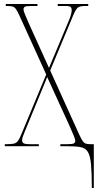

<svg xmlns="http://www.w3.org/2000/svg" viewBox="-20 -734 497 964"><path d="M441 210Q441 133 437 90.5Q433 48 421 28.5Q409 9 383.5 4.5Q358 0 314 0H283V-10H317Q345 -10 351.5 -14.5Q358 -19 358 -26Q358 -34 350.5 -52.5Q343 -71 325 -111L217 -347L129 -133Q114 -96 105.5 -76Q97 -56 94 -46.5Q91 -37 91 -30Q91 -20 98 -15Q105 -10 133 -10H175V0H4V-10H10Q34 -10 47.5 -12.5Q61 -15 69 -25Q77 -35 86 -57L212 -360L77 -657Q67 -679 59.5 -689Q52 -699 42 -701.5Q32 -704 13 -704H9V-714H168V-704H136Q110 -704 104 -699.5Q98 -695 98 -686Q98 -679 106 -660.5Q114 -642 124 -618L226 -393L320 -617Q330 -640 335 -656Q340 -672 340 -684Q340 -693 335 -698.5Q330 -704 307 -704H270V-714H423V-704H409Q384 -704 373 -697.5Q362 -691 348 -658L232 -380L378 -58Q388 -36 395.5 -25.5Q403 -15 412 -12.5Q421 -10 437 -10H451V210Z"/></svg>

Font: Noto Serif Display ExtraCondensed Thin
Style: Regular
Weight: 100
Width: 2
Designer: Monotype Design Team
Foundry: Monotype Imaging Inc.
Version: Version 2.009